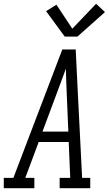

<svg xmlns="http://www.w3.org/2000/svg" viewBox="-50 -997 576 1017"><path d="M-30 0V-55H21L280 -735H351L363 -490L385 -55H428V0H266V-55H322L314 -245H155L84 -55H132V0ZM175 -300H312L304 -490Q302 -526 301 -562Q300 -598 299 -633Q286 -597 272.5 -561.5Q259 -526 246 -490ZM293 -803 194 -938 249 -972 333 -845 459 -977 506 -933 360 -803Z"/></svg>

Font: Iosevka Slab Light Oblique
Style: Regular
Weight: 300
Italic angle: -9°
Monospace: yes
Designer: Belleve Invis
Foundry: Belleve Invis
Version: Version 11.1.1; ttfautohint (v1.8.3)